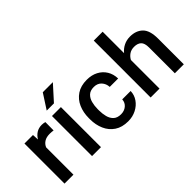

<svg xmlns="http://www.w3.org/2000/svg" viewBox="-49 -1265 1790 1790"><g transform="rotate(-45 846.0 -370.0)"><path d="M340.3 -531.7 339.4 -422.4Q315.9 -426.3 291.5 -426.3Q247.6 -426.3 219.7 -408.7Q191.9 -391.1 178.7 -360.4V0H61V-528.3H173.3L176.8 -465.8Q196.3 -499.5 226.8 -518.8Q257.3 -538.1 298.3 -538.1Q309.1 -538.1 321.5 -536.1Q334 -534.2 340.3 -531.7Z M541.5 -528.3V0H423.8V-528.3ZM424.8 -598.6 520 -745.6H652.8L520 -598.6Z M891.1 -84Q934.6 -84 964.6 -109.1Q994.6 -134.3 996.6 -174.8H1107.4Q1106 -123 1076.9 -81.3Q1047.9 -39.6 999.5 -14.9Q951.2 9.8 892.6 9.8Q812 9.8 758.8 -26.1Q705.6 -62 679.2 -122.3Q652.8 -182.6 652.8 -255.4V-272.5Q652.8 -345.7 679.2 -406Q705.6 -466.3 758.8 -502.2Q812 -538.1 892.1 -538.1Q955.6 -538.1 1003.4 -512.9Q1051.3 -487.8 1078.6 -443.1Q1106 -398.4 1107.4 -339.4H996.6Q994.6 -382.8 966.8 -413.6Q939 -444.3 890.6 -444.3Q843.3 -444.3 817.1 -419.4Q791 -394.5 780.8 -355.2Q770.5 -315.9 770.5 -272.5V-255.4Q770.5 -211.9 780.5 -172.6Q790.5 -133.3 816.9 -108.6Q843.3 -84 891.1 -84Z M1313.5 -750V-467.3Q1340.3 -500.5 1378.2 -519.3Q1416 -538.1 1461.9 -538.1Q1540 -538.1 1586.9 -492.7Q1633.8 -447.3 1633.8 -339.4V0H1515.6V-340.3Q1515.6 -397.5 1491.2 -420.4Q1466.8 -443.4 1421.4 -443.4Q1382.8 -443.4 1356 -425Q1329.1 -406.7 1313.5 -377V0H1196.3V-750Z"/></g></svg>

Font: Vazirmatn RD Medium
Style: Regular
Weight: 500
Designer: Saber Rastikerdar
Foundry: Saber Rastikerdar
Version: Version 33.003